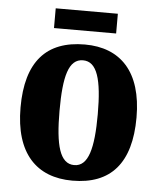

<svg xmlns="http://www.w3.org/2000/svg" viewBox="-51 -730 654 785"><g transform="rotate(5 276.0 -338.0)"><path d="M146 -605H401V-686H146ZM275 10C432 10 514 -82 514 -270C514 -458 424 -549 278 -549C120 -549 38 -458 38 -270C38 -82 127 10 275 10ZM277 -54C218 -54 198 -129 198 -270C198 -412 217 -484 276 -484C334 -484 355 -412 355 -270C355 -129 335 -54 277 -54Z"/></g></svg>

Font: Noto Serif Myanmar Condensed ExtraBold
Style: Regular
Weight: 800
Width: 3
Designer: Ben Mitchell and the Monotype Design Team
Foundry: Monotype Imaging Inc.
Version: Version 2.106